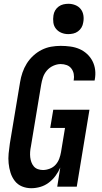

<svg xmlns="http://www.w3.org/2000/svg" viewBox="-20 -985 540 1013"><path d="M145 8Q119 8 96 -1.5Q73 -11 58 -30.5Q43 -50 35.5 -74Q28 -98 25.5 -123.5Q23 -149 25.5 -175Q28 -201 32 -228L86 -552Q90 -577 98.5 -602Q107 -627 121 -649.5Q135 -672 155.5 -691Q176 -710 200 -722Q224 -734 249.5 -738.5Q275 -743 300 -743Q326 -743 351.5 -739.5Q377 -736 399 -726.5Q421 -717 439 -700.5Q457 -684 468 -662.5Q479 -641 482 -616Q485 -591 480 -565L479 -560H368L369 -562Q372 -579 369 -595Q366 -611 356.5 -623.5Q347 -636 332 -641.5Q317 -647 300 -647Q281 -647 261 -638Q241 -629 227 -612.5Q213 -596 206.5 -576Q200 -556 197 -537L143 -212Q140 -198 139 -183.5Q138 -169 139.5 -155.5Q141 -142 145.5 -129.5Q150 -117 158.5 -107Q167 -97 180 -92.5Q193 -88 207 -88Q224 -88 242.5 -95Q261 -102 273.5 -116Q286 -130 292.5 -147.5Q299 -165 302 -183L323 -310H245L261 -406H452L385 0H282L298 -101Q288 -78 273 -57.5Q258 -37 237.5 -21.5Q217 -6 193 1Q169 8 145 8ZM340 -805Q321 -805 304 -812Q287 -819 275.5 -833Q264 -847 261.5 -866Q259 -885 262 -904Q264 -918 271 -930Q278 -942 289.5 -950.5Q301 -959 314.5 -962Q328 -965 341 -965Q360 -965 377.5 -958Q395 -951 406 -937Q417 -923 420 -904Q423 -885 419 -866Q417 -852 410 -840Q403 -828 391.5 -819.5Q380 -811 366.5 -808Q353 -805 340 -805Z"/></svg>

Font: Iosevka Curly
Style: Bold Italic
Weight: 700
Italic angle: -9°
Monospace: yes
Designer: Belleve Invis
Foundry: Belleve Invis
Version: Version 22.1.2; ttfautohint (v1.8.4)